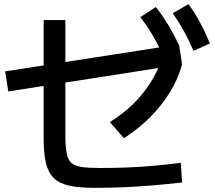

<svg xmlns="http://www.w3.org/2000/svg" viewBox="-20 -875 1040 928"><path d="M438 33Q363 33 315 22.5Q267 12 240 -14.5Q213 -41 202 -87Q191 -133 191 -205V-778H296V-225Q296 -170 301.5 -137.5Q307 -105 323.5 -89Q340 -73 373.5 -68Q407 -63 463 -63Q529 -63 594.5 -65.5Q660 -68 725 -74Q790 -80 854 -88L860 7Q790 15 719 21Q648 27 577.5 30Q507 33 438 33ZM20 -433 5 -530 835 -659 846 -655 860 -564ZM511 -285Q574 -324 623.5 -372.5Q673 -421 708.5 -477.5Q744 -534 763 -595L860 -564Q842 -496 802 -430.5Q762 -365 705 -308Q648 -251 579 -207ZM766 -613Q739 -669 714 -711Q689 -753 658 -792L733 -841Q767 -798 794 -753Q821 -708 846 -655ZM915 -629Q891 -685 867 -728Q843 -771 815 -811L891 -855Q923 -811 947.5 -765Q972 -719 995 -665Z"/></svg>

Font: M PLUS 1 Thin Medium
Style: Regular
Weight: 500
Version: Version 1.001